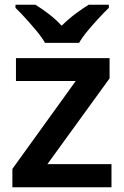

<svg xmlns="http://www.w3.org/2000/svg" viewBox="-20 -786 521 806"><path d="M448 0H32V-77L298 -446H47V-542H440V-457L179 -97H448ZM169 -606Q156 -629 133.5 -656Q111 -683 87.5 -709Q64 -735 45 -753V-766H129Q155 -750 184.5 -727.5Q214 -705 239 -678Q266 -705 296 -727.5Q326 -750 352 -766H437V-753Q418 -735 394 -709Q370 -683 347.5 -656Q325 -629 312 -606Z"/></svg>

Font: Noto Sans Thai SemiBold
Style: Regular
Weight: 600
Version: Version 2.001